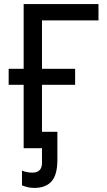

<svg xmlns="http://www.w3.org/2000/svg" viewBox="-20 -734 531 951"><path d="M467.8 -713.9V-632.8H188V-393.1H352.1V-314H188V0H97.2V-314H22.9V-393.1H97.2V-713.9ZM264.2 -81.1V63Q263.7 95.2 257.3 120.1Q251 145 237.1 162.1Q223.1 179.2 201.4 188Q179.7 196.8 148.9 196.8Q130.4 196.8 115 192.6Q99.6 188.5 88.9 184.1V110.8Q95.7 114.3 110.1 117.7Q124.5 121.1 141.1 121.1Q163.6 121.1 175.8 109.1Q188 97.2 188 73.2V-81.1Z"/></svg>

Font: Droid Sans
Style: Regular
Weight: 400
Foundry: Ascender Corporation
Version: Version 1.00 build 114